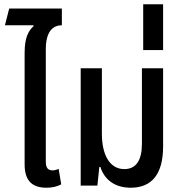

<svg xmlns="http://www.w3.org/2000/svg" viewBox="-20 -867 849 897"><path d="M197 10C221 10 245 6 266 -6L254 -78C246 -74 234 -71 226 -71C204 -71 194 -83 194 -112V-637C194 -722 229 -749 269 -749V-827H23L3 -749H136L137 -745C115 -725 95 -695 95 -620V-99C95 -17 136 10 197 10Z M591 10C688 10 742 -52 742 -183V-548H643V-195C643 -117 615 -77 561 -77C495 -77 456 -139 456 -243V-548H357V0H435L444 -87H449C468 -27 517 10 591 10Z M649 -633H742V-847H649Z"/></svg>

Font: Noto Sans Thai Cond Med
Style: Regular
Weight: 500
Width: 3
Designer: Monotype Design Team
Foundry: Monotype Imaging Inc.
Version: Version 2.002